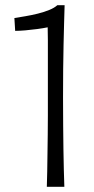

<svg xmlns="http://www.w3.org/2000/svg" viewBox="-20 -714 359 734"><path d="M159 0Q160 -25 160.5 -57.5Q161 -90 161.5 -126Q162 -162 162.5 -199Q163 -236 163 -272.5Q163 -309 163 -342Q163 -371 163 -408Q163 -445 163 -484Q163 -523 163 -560Q163 -597 162 -625L199 -694H227Q226 -662 225 -624.5Q224 -587 223 -543.5Q222 -500 221.5 -449.5Q221 -399 221 -341Q221 -282 221.5 -233Q222 -184 222.5 -142.5Q223 -101 224 -66Q225 -31 226 0ZM38 -596 35 -645Q53 -648 77 -652Q101 -656 125 -662Q149 -668 168.5 -676Q188 -684 199 -694L195 -618Q184 -614 164.5 -610Q145 -606 122.5 -603Q100 -600 77.5 -598Q55 -596 38 -596Z"/></svg>

Font: Truculenta Light
Style: Regular
Weight: 300
Version: Version 1.002